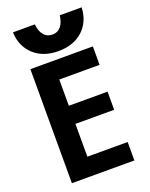

<svg xmlns="http://www.w3.org/2000/svg" viewBox="-176 -1064 901 1155"><g transform="rotate(-20 275.0 -487.0)"><path d="M78 0V-730H478V-612H220V-444H468V-328H220V-118H478V0ZM275 -774Q178 -774 118.5 -828.5Q59 -883 55 -974H195Q200 -928 220.5 -904Q241 -880 275 -880Q308 -880 328.5 -904Q349 -928 355 -974H495Q491 -883 431.5 -828.5Q372 -774 275 -774Z"/></g></svg>

Font: M PLUS Code Latin SemiExpanded
Style: Bold
Weight: 700
Width: 6
Designer: Coji Morishita
Foundry: UNDERFOREST DESIGN
Version: Version 1.002; ttfautohint (v1.8.3)